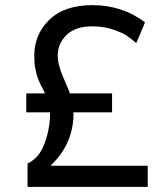

<svg xmlns="http://www.w3.org/2000/svg" viewBox="-20 -732 637 752"><path d="M87.9 0Q87.9 -23.4 87.9 -91.8Q131.8 -112.3 152.3 -164.1Q172.9 -215.8 175.8 -272.5Q175.8 -278.3 175.8 -292Q152.3 -292 83 -292Q83 -310.5 83 -366.2Q101.6 -366.2 156.2 -366.2Q154.3 -370.1 148.4 -382.8Q141.6 -394.5 138.7 -400.4Q136.7 -405.3 131.8 -417Q127 -428.7 124 -438.5Q122.1 -447.3 119.1 -460Q116.2 -471.7 115.2 -486.3Q114.3 -500 114.3 -514.6Q114.3 -596.7 172.9 -654.3Q232.4 -711.9 341.8 -711.9Q459 -711.9 547.9 -644.5Q537.1 -617.2 513.7 -563.5Q491.2 -582 475.6 -592.8Q460 -603.5 422.9 -616.2Q385.7 -628.9 341.8 -628.9Q275.4 -628.9 240.2 -594.7Q206.1 -560.5 206.1 -514.6Q206.1 -477.5 229.5 -424.8Q252.9 -371.1 253.9 -366.2Q308.6 -366.2 418.9 -366.2Q418.9 -347.7 418.9 -292Q380.9 -292 267.6 -292Q267.6 -287.1 267.6 -274.4Q262.7 -163.1 177.7 -83Q304.7 -83 558.6 -83Q558.6 -62.5 558.6 0Q441.4 0 87.9 0Z"/></svg>

Font: Overpass
Style: Regular
Weight: 400
Designer: Delve Withrington, Thomas Jockin
Version: Version 3.000;DELV;Overpass; ttfautohint (v1.5)